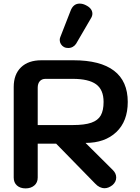

<svg xmlns="http://www.w3.org/2000/svg" viewBox="-20 -1034 774 1064"><path d="M56 -552Q56 -622 96.5 -661Q137 -700 209 -700H387Q536 -700 612 -642Q688 -584 688 -469Q688 -362 624.5 -302Q561 -242 454 -242L606 -91Q624 -73 624 -50Q624 -26 603 -8Q581 9 560 9Q531 9 507 -17L291 -238H189V-50Q189 -22 170 -6Q151 10 122 10Q92 10 74 -6Q56 -22 56 -50ZM383 -341Q449 -341 486 -354Q523 -367 538.5 -394.5Q554 -422 554 -469Q554 -537 512.5 -567Q471 -597 383 -597H232Q212 -597 200.5 -584Q189 -571 189 -548V-341ZM311 -812Q311 -821 314 -828L371 -974Q386 -1014 421 -1014Q438 -1014 454 -1006Q492 -988 492 -958Q492 -945 483 -931L402 -792Q395 -781 383.5 -774.5Q372 -768 358 -768Q344 -768 335 -773Q324 -779 317.5 -789.5Q311 -800 311 -812Z"/></svg>

Font: Kodchasan
Style: Bold
Weight: 700
Designer: Katatrad Aksorn Co.,Ltd.
Foundry: Cadson Demak Co.,Ltd.
Version: Version 1.000; ttfautohint (v1.6)